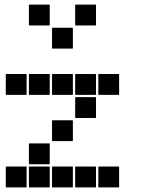

<svg xmlns="http://www.w3.org/2000/svg" viewBox="-20 -815 640 830"><path d="M307 -795H393Q395 -795 395 -793V-707Q395 -705 393 -705H307Q305 -705 305 -707V-793Q305 -795 307 -795ZM107 -795H193Q195 -795 195 -793V-707Q195 -705 193 -705H107Q105 -705 105 -707V-793Q105 -795 107 -795ZM207 -695H293Q295 -695 295 -693V-607Q295 -605 293 -605H207Q205 -605 205 -607V-693Q205 -695 207 -695ZM407 -495H493Q495 -495 495 -493V-407Q495 -405 493 -405H407Q405 -405 405 -407V-493Q405 -495 407 -495ZM307 -495H393Q395 -495 395 -493V-407Q395 -405 393 -405H307Q305 -405 305 -407V-493Q305 -495 307 -495ZM207 -495H293Q295 -495 295 -493V-407Q295 -405 293 -405H207Q205 -405 205 -407V-493Q205 -495 207 -495ZM107 -495H193Q195 -495 195 -493V-407Q195 -405 193 -405H107Q105 -405 105 -407V-493Q105 -495 107 -495ZM7 -495H93Q95 -495 95 -493V-407Q95 -405 93 -405H7Q5 -405 5 -407V-493Q5 -495 7 -495ZM307 -395H393Q395 -395 395 -393V-307Q395 -305 393 -305H307Q305 -305 305 -307V-393Q305 -395 307 -395ZM207 -295H293Q295 -295 295 -293V-207Q295 -205 293 -205H207Q205 -205 205 -207V-293Q205 -295 207 -295ZM107 -195H193Q195 -195 195 -193V-107Q195 -105 193 -105H107Q105 -105 105 -107V-193Q105 -195 107 -195ZM407 -95H493Q495 -95 495 -93V-7Q495 -5 493 -5H407Q405 -5 405 -7V-93Q405 -95 407 -95ZM307 -95H393Q395 -95 395 -93V-7Q395 -5 393 -5H307Q305 -5 305 -7V-93Q305 -95 307 -95ZM207 -95H293Q295 -95 295 -93V-7Q295 -5 293 -5H207Q205 -5 205 -7V-93Q205 -95 207 -95ZM107 -95H193Q195 -95 195 -93V-7Q195 -5 193 -5H107Q105 -5 105 -7V-93Q105 -95 107 -95ZM7 -95H93Q95 -95 95 -93V-7Q95 -5 93 -5H7Q5 -5 5 -7V-93Q5 -95 7 -95Z"/></svg>

Font: Pixel Panel Black
Style: Regular
Weight: 900
Monospace: yes
Designer: Óliver Lalan
Foundry: Óliver Lalan
Version: Version 1.000; ttfautohint (v1.8.4.7-5d5b-dirty);gftools[0.9